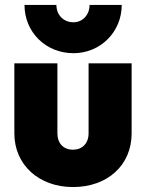

<svg xmlns="http://www.w3.org/2000/svg" viewBox="-20 -745 590 776"><path d="M275 11C414 11 512 -77 512 -206V-489H338V-206C338 -165 312 -140 275 -140C237 -140 212 -165 212 -206V-489H38V-206C38 -79 137 11 275 11ZM79 -725C79 -616 164 -530 277 -530C386 -530 472 -616 472 -725H342C342 -685 314 -655 277 -655C236 -655 208 -685 208 -725Z"/></svg>

Font: MV Cash ExtraBold
Style: Regular
Weight: 800
Designer: Rodrigo Fuenzalida
Foundry: fragTYPE
Version: Version 1.100;Glyphs 3.1.2 (3151)